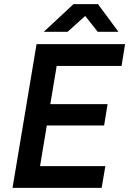

<svg xmlns="http://www.w3.org/2000/svg" viewBox="-20 -915 630 935"><path d="M41 0 158 -700H589L572 -594H256L225 -408H504L487 -304H208L175 -106H493L475 0ZM193 -760 338 -895H456V-892L309 -760ZM456 -760 351 -893 352 -895H457L557 -760Z"/></svg>

Font: Figtree Light SemiBold
Style: Italic
Weight: 600
Italic angle: -9.5°
Version: Version 2.001;gftools[0.9.30]